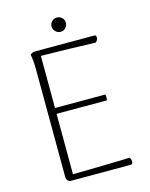

<svg xmlns="http://www.w3.org/2000/svg" viewBox="-123 -907 772 985"><g transform="rotate(-15 263.5 -414.0)"><path d="M458 -16Q458 0 447 0H130Q119 0 112.5 -7.5Q106 -15 106 -28L104 -592Q104 -651 97 -678Q107 -689 127 -689H438Q448 -689 448 -677Q448 -669 444 -661.5Q440 -654 434 -652Q300 -657 146 -659L147 -382H414Q416 -377 416 -366Q416 -356 414 -351H147L148 -30Q196 -30 401 -35Q433 -37 448 -37Q453 -35 455.5 -29Q458 -23 458 -16ZM238 -790Q238 -806 249.5 -817Q261 -828 276 -828Q292 -828 303 -817Q314 -806 314 -790Q314 -775 303 -763.5Q292 -752 276 -752Q261 -752 249.5 -763.5Q238 -775 238 -790Z"/></g></svg>

Font: Arima Madurai ExtraLight
Style: Regular
Weight: 275
Designer: Joana Correia and Natanael Gama
Foundry: NDISCOVER
Version: Version 1.019